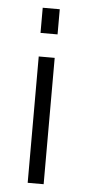

<svg xmlns="http://www.w3.org/2000/svg" viewBox="-49 -677 321 707"><g transform="rotate(5 111.0 -323.5)"><path d="M80 -647H143V-554H80ZM81 -467H140V0H81Z"/></g></svg>

Font: Athiti
Style: Regular
Weight: 400
Designer: CadsonDemak Team
Foundry: CadsonDemak
Version: Version 1.032